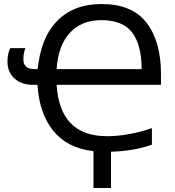

<svg xmlns="http://www.w3.org/2000/svg" viewBox="-20 -745 869 953"><path d="M484 -725Q636 -725 707.5 -632Q779 -539 779 -378V-324H261Q277 -69 511 -69Q616 -69 734 -109V-27Q645 5 531 8V188H444V5Q315 -9 245 -95Q175 -181 166 -324H142Q87 -324 52 -355.5Q17 -387 17 -440Q17 -478 31 -506H106Q96 -481 96 -451Q96 -402 150 -402H167Q183 -560 265 -642.5Q347 -725 484 -725ZM483 -645Q385 -645 327 -582.5Q269 -520 261 -402H683Q683 -521 636.5 -583Q590 -645 483 -645Z"/></svg>

Font: Advent Sans Logo
Style: Regular
Weight: 400
Designer: Types & Symbols
Foundry: Types & Symbols
Version: Version 1.002